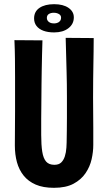

<svg xmlns="http://www.w3.org/2000/svg" viewBox="-20 -888 516 918"><path d="M238 10Q186 10 150.5 -5.5Q115 -21 93 -48.5Q71 -76 61 -112.5Q51 -149 51 -193Q51 -227 51.5 -270Q52 -313 52 -355.5Q52 -398 52 -432Q52 -477 52 -520Q52 -563 51.5 -606.5Q51 -650 49 -696L183 -695Q182 -662 181 -625.5Q180 -589 179.5 -553Q179 -517 178.5 -484.5Q178 -452 178 -426Q178 -397 177.5 -370.5Q177 -344 177 -320.5Q177 -297 177 -277.5Q177 -258 177 -243Q177 -195 182 -163Q187 -131 200.5 -115.5Q214 -100 240 -100Q261 -100 272.5 -111Q284 -122 290 -140.5Q296 -159 297.5 -182.5Q299 -206 299 -230Q299 -240 299.5 -262.5Q300 -285 300 -324Q300 -363 300 -424Q300 -488 298.5 -540.5Q297 -593 296 -634.5Q295 -676 294 -707L428 -706Q428 -673 427.5 -642.5Q427 -612 426.5 -580Q426 -548 425.5 -510Q425 -472 425 -422Q426 -337 426 -277Q426 -217 426 -195Q426 -162 418 -126.5Q410 -91 389 -60Q368 -29 331.5 -9.5Q295 10 238 10ZM239 -733Q209 -733 187.5 -741Q166 -749 154.5 -764Q143 -779 143 -800Q143 -833 169 -850.5Q195 -868 239 -868Q282 -868 307.5 -850.5Q333 -833 333 -805Q333 -773 307 -753Q281 -733 239 -733ZM239 -776Q244 -776 252 -778Q260 -780 266 -786.5Q272 -793 272 -804Q272 -815 261.5 -821Q251 -827 237 -827Q223 -827 213.5 -821Q204 -815 204 -802Q204 -795 208 -789Q212 -783 219.5 -779.5Q227 -776 239 -776Z"/></svg>

Font: Truculenta ExtraBold
Style: Regular
Weight: 800
Version: Version 1.002